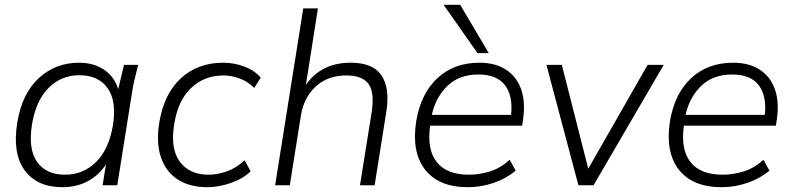

<svg xmlns="http://www.w3.org/2000/svg" viewBox="-20 -771 3298 799"><path d="M239 8Q134 8 82.5 -62.5Q31 -133 52 -262Q72 -382 141.5 -446Q211 -510 309 -510Q370 -510 413 -481Q456 -452 472 -400L496 -501H555Q548 -473 541 -444.5Q534 -416 530 -389L468 0H407L421 -87Q392 -42 345.5 -17Q299 8 239 8ZM251 -44Q326 -44 379.5 -96.5Q433 -149 450 -250Q466 -351 427.5 -404.5Q389 -458 310 -458Q235 -458 182 -405Q129 -352 113 -252Q97 -150 134.5 -97Q172 -44 251 -44Z M843 8Q770 8 720.5 -23.5Q671 -55 650 -115.5Q629 -176 643 -262Q663 -382 733.5 -446Q804 -510 908 -510Q955 -510 997 -494Q1039 -478 1065 -448L1038 -405Q1010 -433 976 -445Q942 -457 910 -457Q830 -457 775 -404.5Q720 -352 705 -254Q688 -153 728 -98.5Q768 -44 848 -44Q885 -44 924.5 -58Q964 -72 998 -104L1023 -58Q991 -27 940.5 -9.5Q890 8 843 8Z M1125 0 1242 -736H1303L1253 -418Q1317 -510 1439 -510Q1532 -510 1567.5 -457.5Q1603 -405 1588 -308L1539 0H1478L1527 -306Q1539 -388 1513 -422.5Q1487 -457 1421 -457Q1344 -457 1294 -411Q1244 -365 1232 -289L1186 0Z M1927 8Q1806 8 1749 -65Q1692 -138 1712 -266Q1731 -381 1800 -445.5Q1869 -510 1975 -510Q2042 -510 2086.5 -480.5Q2131 -451 2149 -398.5Q2167 -346 2157 -276L2153 -248H1770Q1756 -149 1797.5 -96.5Q1839 -44 1931 -44Q1976 -44 2020 -58Q2064 -72 2101 -106L2126 -61Q2087 -28 2034.5 -10Q1982 8 1927 8ZM1971 -461Q1891 -461 1842 -413.5Q1793 -366 1777 -293H2107Q2115 -373 2081 -417Q2047 -461 1971 -461ZM1967 -550 1826 -751H1895L2014 -550Z M2387 0 2254 -501H2318L2428 -69L2675 -501H2742L2450 0Z M2983 8Q2862 8 2805 -65Q2748 -138 2768 -266Q2787 -381 2856 -445.5Q2925 -510 3031 -510Q3098 -510 3142.5 -480.5Q3187 -451 3205 -398.5Q3223 -346 3213 -276L3209 -248H2826Q2812 -149 2853.5 -96.5Q2895 -44 2987 -44Q3032 -44 3076 -58Q3120 -72 3157 -106L3182 -61Q3143 -28 3090.5 -10Q3038 8 2983 8ZM3027 -461Q2947 -461 2898 -413.5Q2849 -366 2833 -293H3163Q3171 -373 3137 -417Q3103 -461 3027 -461Z"/></svg>

Font: Mulish Light
Style: Italic
Weight: 300
Italic angle: -9°
Designer: Vernon Adams
Foundry: Vernon Adams
Version: Version 3.603; ttfautohint (v1.8.3)